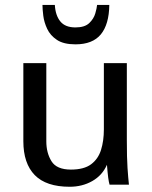

<svg xmlns="http://www.w3.org/2000/svg" viewBox="-20 -730 600 759"><path d="M255.4 8.3Q162.6 8.3 117.4 -37.8Q72.3 -84 72.3 -171.9V-480.5H163.1V-171.4Q163.1 -125.5 183.6 -92.5Q204.1 -59.6 260.3 -59.6Q312 -59.6 340.1 -80.6Q368.2 -101.6 379.4 -137.5Q390.6 -173.3 390.6 -218.3V-480.5H481.4V-175.8Q481.4 -105.5 484.1 -65.9Q486.8 -26.4 489.7 0H413.1Q410.2 -9.8 407.7 -28.1Q405.3 -46.4 402.8 -78.6Q384.3 -36.6 344.7 -14.2Q305.2 8.3 255.4 8.3ZM278.3 -554.7Q231.4 -554.7 205.1 -572.3Q178.7 -589.8 166.5 -616Q154.3 -642.1 151.1 -668Q147.9 -693.8 147.9 -710.4H196.8Q199.2 -668.9 218.5 -645.3Q237.8 -621.6 278.3 -621.6Q314.9 -621.6 332.8 -638.7Q350.6 -655.8 356.7 -677Q362.8 -698.2 363.8 -710.4H412.1Q411.1 -633.8 378.7 -594.2Q346.2 -554.7 278.3 -554.7Z"/></svg>

Font: Shanti
Style: Regular
Weight: 400
Designer: Vernon Adams
Foundry: Vernon Adams
Version: Version 1.100; ttfautohint (v1.8.4)